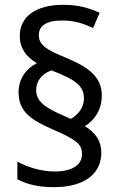

<svg xmlns="http://www.w3.org/2000/svg" viewBox="-20 -783 501 796"><path d="M57 -400C57 -322 106 -286 202 -245C298 -203 320 -185 320 -144C320 -105 288 -72 206 -72C151 -72 91 -91 52 -113V-40C91 -19 139 -7 204 -7C326 -7 400 -60 400 -150C400 -198 377 -232 332 -260C370 -283 402 -326 402 -387C402 -464 348 -504 255 -543C171 -577 141 -597 141 -637C141 -675 170 -698 238 -698C289 -698 324 -686 366 -667L393 -730C346 -751 305 -763 241 -763C130 -763 62 -715 62 -634C62 -584 87 -548 133 -521C91 -500 57 -460 57 -400ZM130 -410C130 -450 158 -480 194 -491C301 -450 328 -423 328 -375C328 -335 303 -308 274 -290L247 -302C164 -337 130 -364 130 -410Z"/></svg>

Font: Noto Sans Khmer UI SemiCondensed
Style: Regular
Weight: 400
Width: 4
Designer: Danh Hong and the Monotype Design Team
Foundry: Monotype Imaging Inc.
Version: Version 2.002